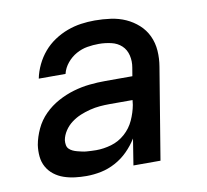

<svg xmlns="http://www.w3.org/2000/svg" viewBox="-65 -599 730 678"><g transform="rotate(-10 300.0 -260.0)"><path d="M193 8Q172 8 151.5 5.5Q131 3 112 -3.5Q93 -10 77.5 -22Q62 -34 52.5 -51Q43 -68 41 -88.5Q39 -109 42 -130Q47 -158 60 -186Q73 -214 95 -236Q117 -258 144.5 -273Q172 -288 201 -296.5Q230 -305 259 -308Q288 -311 316 -311H413L418 -341Q422 -363 417 -384.5Q412 -406 397 -420Q382 -434 360 -439Q338 -444 316 -444Q295 -444 274.5 -440.5Q254 -437 235 -426.5Q216 -416 201.5 -398.5Q187 -381 182 -360H86Q91 -385 102.5 -409Q114 -433 131 -453Q148 -473 170.5 -488Q193 -503 217.5 -512Q242 -521 266.5 -524.5Q291 -528 316 -528Q345 -528 373.5 -524Q402 -520 426.5 -509Q451 -498 471 -480Q491 -462 502.5 -437.5Q514 -413 516 -384.5Q518 -356 513 -327L459 0H362L377 -94Q362 -70 342 -50Q322 -30 297 -16.5Q272 -3 245.5 2.5Q219 8 193 8ZM242 -76Q269 -76 296.5 -84Q324 -92 346 -111.5Q368 -131 380 -157.5Q392 -184 397 -211L399 -228H316Q299 -228 281.5 -226.5Q264 -225 246 -220.5Q228 -216 211 -209Q194 -202 178.5 -190.5Q163 -179 152.5 -163Q142 -147 139 -130Q138 -121 139.5 -112.5Q141 -104 146.5 -98.5Q152 -93 159.5 -89.5Q167 -86 175 -84Q183 -82 191.5 -80Q200 -78 208 -77.5Q216 -77 224.5 -76.5Q233 -76 242 -76Z"/></g></svg>

Font: Iosevka Custom Medium Oblique
Style: Regular
Weight: 500
Italic angle: -9°
Designer: Belleve Invis
Foundry: Belleve Invis
Version: Version 27.0.1